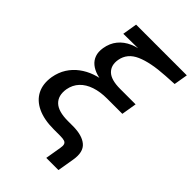

<svg xmlns="http://www.w3.org/2000/svg" viewBox="-255 -822 1056 1056"><g transform="rotate(45 273.0 -294.0)"><path d="M320.3 140.1 335.9 47.4Q339.4 28.8 336.2 18.3Q333 7.8 321.5 3.9Q310.1 0 287.6 0H238.3Q163.1 0 112.5 -23.7Q62 -47.4 39.8 -91.1Q17.6 -134.8 27.3 -195.3Q35.2 -239.3 56.6 -272.9Q78.1 -306.6 109.9 -330.3Q141.6 -354 179.7 -367.4Q217.8 -380.9 257.8 -384.3L258.3 -372.6Q224.6 -374 195.8 -382.8Q167 -391.6 146.7 -408.2Q126.5 -424.8 117.7 -449.5Q108.9 -474.1 114.3 -507.8Q121.6 -551.8 146.7 -582.5Q171.9 -613.3 211.2 -630.4Q250.5 -647.5 299.3 -650.4L301.3 -644L137.2 -642.1L151.4 -727.5H545.9L532.2 -646.5L464.4 -642.6Q354.5 -636.2 292 -608.6Q229.5 -581.1 218.8 -520.5Q210.4 -472.2 239.5 -443.8Q268.6 -415.5 339.4 -415.5H459.5L444.8 -327.1H326.2Q272.9 -327.1 231.7 -313.2Q190.4 -299.3 164.8 -272.2Q139.2 -245.1 131.8 -205.1Q122.6 -148.9 154.3 -118.2Q186 -87.4 261.2 -87.4H299.3Q372.1 -87.4 407.7 -57.1Q443.4 -26.9 431.6 42L415 140.1Z"/></g></svg>

Font: Inter 28pt Medium
Style: Italic
Weight: 500
Italic angle: -9.3988°
Designer: Rasmus Andersson
Foundry: rsms
Version: Version 4.001;git-66647c0bb